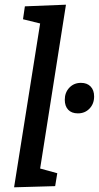

<svg xmlns="http://www.w3.org/2000/svg" viewBox="-20 -794 421 818"><path d="M40 4 151 -694 78 -712 86 -767 261 -774 151 -76 224 -56 215 -1ZM312 -311Q285 -311 270.5 -326.5Q256 -342 256 -369Q256 -400 275.5 -420.5Q295 -441 325 -441Q351 -441 366 -425.5Q381 -410 381 -383Q381 -352 361.5 -331.5Q342 -311 312 -311Z"/></svg>

Font: Bitter Medium
Style: Italic
Weight: 500
Italic angle: -9°
Designer: Sol Matas, and Bitter project Authors
Foundry: Sol Matas
Version: Version 2.001